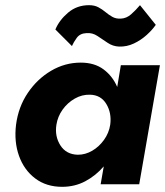

<svg xmlns="http://www.w3.org/2000/svg" viewBox="-20 -712 638 742"><path d="M42 -230Q34 -164 53.5 -109.5Q73 -55 116 -22.5Q159 10 220 10Q269 10 309.5 -11.5Q350 -33 381 -69L369 0H518L598 -460H447L433 -376Q415 -418 380 -444Q345 -470 292 -470Q231 -470 177.5 -438.5Q124 -407 87.5 -353Q51 -299 42 -230ZM198 -230Q203 -262 222 -288.5Q241 -315 269 -331Q297 -347 328 -346Q370 -345 391 -310Q412 -275 406 -230Q401 -198 382 -171.5Q363 -145 336.5 -129.5Q310 -114 281 -114Q236 -115 213.5 -150Q191 -185 198 -230ZM194 -598 258 -534Q264 -548 276.5 -565.5Q289 -583 314 -584Q337 -586 356.5 -573Q376 -560 396 -546.5Q416 -533 440 -532Q470 -531 497.5 -544Q525 -557 547 -577Q569 -597 582 -616L521 -692Q505 -673 487 -657Q469 -641 447 -640Q428 -639 414 -647Q400 -655 387.5 -665.5Q375 -676 360 -684Q345 -692 324 -692Q277 -692 243 -663Q209 -634 194 -598Z"/></svg>

Font: Jost* 700 Bold Italic
Style: Bold Italic
Weight: 700
Italic angle: -10°
Version: Version 3.200; ttfautohint (v0.97) -l 8 -r 50 -G 200 -x 14 -